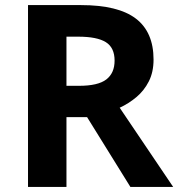

<svg xmlns="http://www.w3.org/2000/svg" viewBox="-20 -734 700 754"><path d="M298 -714Q444 -714 513.5 -661Q583 -608 583 -500Q583 -451 564.5 -414.5Q546 -378 515.5 -352.5Q485 -327 450 -311L660 0H492L322 -274H241V0H90V-714ZM287 -590H241V-397H290Q365 -397 397.5 -422Q430 -447 430 -496Q430 -547 395.5 -568.5Q361 -590 287 -590Z"/></svg>

Font: Noto IKEA Latin
Style: Bold
Weight: 700
Designer: Monotype Design Team
Foundry: Monotype Imaging Inc.
Version: Version 1.0